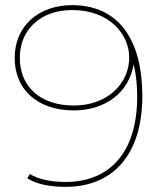

<svg xmlns="http://www.w3.org/2000/svg" viewBox="-20 -723 632 746"><path d="M260 -684C407 -684 482 -588 482 -500C482 -396 395 -313 267 -313C137 -313 57 -386 57 -498C57 -610 140 -684 260 -684ZM260 -703C130 -703 37 -622 37 -498C37 -374 127 -294 267 -294C385 -294 481 -360 499 -473C511 -426 513 -378 513 -348C513 -127 403 -16 235 -16C181 -16 131 -25 96 -47L86 -30C127 -5 179 3 235 3C413 3 533 -115 533 -350C533 -567 442 -703 260 -703Z"/></svg>

Font: Montserrat-Alt1 Thin
Style: Regular
Weight: 100
Designer: Differentunic
Foundry: Differentunic
Version: Version 7.222